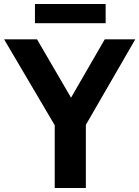

<svg xmlns="http://www.w3.org/2000/svg" viewBox="-48 -936 693 956"><path d="M224.5 0V-378.5L256 -259L-27.5 -740H136.5L327 -413H284.5L473.5 -740H625.5L347.5 -259L379.5 -376V0ZM126 -820.5V-916H478V-820.5Z"/></svg>

Font: Encode Sans SemiCondensed
Style: Bold
Weight: 700
Width: 4
Designer: Multiple Designers
Foundry: Impallari Type
Version: Version 3.002